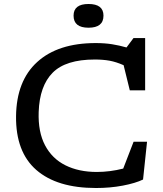

<svg xmlns="http://www.w3.org/2000/svg" viewBox="-20 -933 816 963"><path d="M465.5 -70.5Q531 -70.5 598 -87.5L650 -222H717.5L697.5 -32.5Q659 -14 595.8 -2Q532.5 10 461.5 10Q266 10 162.2 -80.5Q58.5 -171 60.5 -350Q62.5 -527.5 166.8 -622.2Q271 -717 460 -717Q505.5 -717 542.8 -711Q580 -705 614.5 -695L649.5 -742H708V-480H631L600 -606Q562.5 -622.5 529.8 -628.5Q497 -634.5 455.5 -634.5Q309.5 -634.5 244 -568.2Q178.5 -502 174 -371.5Q170.5 -271.5 205.8 -204.5Q241 -137.5 308 -104Q375 -70.5 465.5 -70.5ZM424 -794Q349 -794 349 -854.5Q349 -913 424 -913Q499 -913 499 -854.5Q499 -794 424 -794Z"/></svg>

Font: Newsreader Caption
Style: Regular
Weight: 400
Designer: Hugues Gentile
Foundry: Production Type
Version: Version 1.001